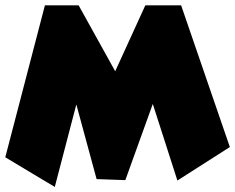

<svg xmlns="http://www.w3.org/2000/svg" viewBox="-26 -720 895 731"><path d="M145 -699.7H273.4L412.6 -448.7L527.3 -699.7H663.6L849.1 -160.2L649.4 -32.7L555.7 -324.2L451.2 -34.2L341.8 -38.1L264.6 -322.3L182.6 -8.3L-5.9 -121.1Z"/></svg>

Font: Lapsus Pro (theguybrush.com)
Style: Bold
Weight: 700
Designer: Jose Roses
Version: Version 1.00 February 9, 2018, initial release